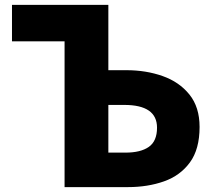

<svg xmlns="http://www.w3.org/2000/svg" viewBox="-20 -765 877 785"><path d="M244 0V-596H29V-745H423V-478H497Q577 -478 645 -454Q713 -430 754.5 -378.5Q796 -327 796 -246Q796 -155 756.5 -101Q717 -47 650.5 -23.5Q584 0 503 0ZM423 -141H493Q555 -141 588.5 -164.5Q622 -188 622 -243Q622 -336 488 -336H423Z"/></svg>

Font: Source Han Sans CN Heavy
Style: Regular
Weight: 900
Designer: Ryoko NISHIZUKA 西塚涼子 (kana, bopomofo & ideographs); Paul D. Hunt (Latin, Greek & Cyrillic); Sandoll Communications 산돌커뮤니
Foundry: Adobe
Version: Version 2.000;hotconv 1.0.107;makeotfexe 2.5.65593